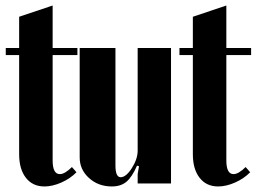

<svg xmlns="http://www.w3.org/2000/svg" viewBox="-20 -670 936 700"><path d="M142.1 9.8Q99.1 9.8 74.5 -21.7Q49.8 -53.2 49.8 -107.9V-469.2H1V-495.1H49.8V-608.9L171.9 -649.9V-495.1H262.2V-469.2H171.9V-85Q171.9 -35.2 198.2 -35.2Q216.3 -35.2 242.2 -61L258.8 -42Q236.3 -19 203.9 -4.6Q171.4 9.8 142.1 9.8Z M479.5 -65.9Q461.4 -24.4 440.9 -7.3Q420.4 9.8 387.7 9.8Q338.4 9.8 304.4 -21Q270.5 -51.8 270.5 -96.2V-495.1H400.9V-66.9Q400.9 -23.9 419.9 -23.9Q439.5 -23.9 460.7 -57.1Q481.9 -90.3 481.9 -121.1V-495.1H603.5V-1H481.9V-35.2L486.8 -64Z M775.4 9.8Q732.4 9.8 707.8 -21.7Q683.1 -53.2 683.1 -107.9V-469.2H634.3V-495.1H683.1V-608.9L805.2 -649.9V-495.1H895.5V-469.2H805.2V-85Q805.2 -35.2 831.5 -35.2Q849.6 -35.2 875.5 -61L892.1 -42Q869.6 -19 837.2 -4.6Q804.7 9.8 775.4 9.8Z"/></svg>

Font: Moniqa Black Heading
Style: Regular
Weight: 900
Designer: Rajesh Rajput
Foundry: Rajesh Rajput
Version: Version 1.000